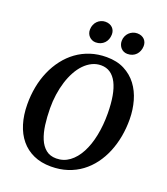

<svg xmlns="http://www.w3.org/2000/svg" viewBox="-171 -1080 1047 1207"><g transform="rotate(20 352.5 -476.5)"><path d="M522 -819.8Q508.8 -819.8 497.6 -824.7Q486.3 -829.6 478.3 -838.4Q470.2 -847.2 465.6 -859.1Q460.9 -871.1 460.9 -884.8Q460.9 -901.9 467.3 -916.3Q473.6 -930.7 484.1 -940.9Q494.6 -951.2 508.5 -957Q522.5 -962.9 537.6 -962.9Q553.2 -962.9 565.4 -958Q577.6 -953.1 585.9 -944.6Q594.2 -936 598.4 -924.6Q602.5 -913.1 602.1 -899.9Q601.6 -882.8 595.7 -868.2Q589.8 -853.5 579.6 -842.8Q569.3 -832 554.7 -825.9Q540 -819.8 522 -819.8ZM309.6 -819.8Q296.4 -819.8 285.2 -825Q273.9 -830.1 265.6 -838.9Q257.3 -847.7 252.9 -859.4Q248.5 -871.1 249 -884.8Q249.5 -901.9 255.6 -916.3Q261.7 -930.7 272 -940.9Q282.2 -951.2 295.9 -957Q309.6 -962.9 324.7 -962.9Q340.3 -962.9 352.5 -958Q364.7 -953.1 373 -944.6Q381.3 -936 385.5 -924.6Q389.6 -913.1 389.2 -899.9Q388.7 -882.8 383.1 -868.2Q377.4 -853.5 366.9 -842.8Q356.4 -832 342 -825.9Q327.6 -819.8 309.6 -819.8ZM39.6 -307.1Q39.1 -367.7 50 -424.8Q61 -481.9 82.8 -531.7Q104.5 -581.5 136.5 -623Q168.5 -664.6 209.5 -694.3Q250.5 -724.1 300.5 -740.5Q350.6 -756.8 408.2 -756.8Q477.1 -756.8 527.3 -731Q577.6 -705.1 610.6 -661.4Q643.6 -617.7 659.9 -560.1Q676.3 -502.4 676.8 -438.5Q677.2 -378.9 667 -322.8Q656.7 -266.6 636.2 -216.8Q615.7 -167 584.7 -125.2Q553.7 -83.5 513.2 -53.5Q472.7 -23.4 422.1 -6.8Q371.6 9.8 312 9.8Q245.6 9.8 195.1 -13.2Q144.5 -36.1 110.1 -77.9Q75.7 -119.6 57.9 -178Q40 -236.3 39.6 -307.1ZM326.2 -49.3Q375 -49.3 414.1 -78.1Q453.1 -106.9 480.2 -158Q507.3 -209 521.2 -277.8Q535.2 -346.7 534.7 -426.3Q534.2 -490.7 525.4 -540.8Q516.6 -590.8 499 -625.5Q481.4 -660.2 455.1 -678.2Q428.7 -696.3 393.1 -696.3Q361.3 -696.3 333.3 -682.6Q305.2 -668.9 281.5 -644.5Q257.8 -620.1 239.3 -586.2Q220.7 -552.2 208 -511.7Q195.3 -471.2 188.7 -425.5Q182.1 -379.9 182.6 -332Q183.1 -273.9 189.9 -222.7Q196.8 -171.4 212.9 -132.8Q229 -94.2 256.6 -71.8Q284.2 -49.3 326.2 -49.3Z"/></g></svg>

Font: Brush Lettering One
Style: Bold Italic
Weight: 400
Italic angle: -7°
Designer: Eben Sorkin
Foundry: Eben Sorkin
Version: Version 1.001